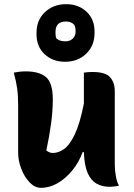

<svg xmlns="http://www.w3.org/2000/svg" viewBox="-20 -890 640 920"><path d="M104 -548Q168 -548 200.5 -520.5Q233 -493 233 -413Q233 -358 224.5 -296Q216 -234 202 -169Q217 -157 233 -157Q260 -157 287 -176Q314 -195 338.5 -246.5Q363 -298 382 -394V-542Q396 -544 404.5 -544.5Q413 -545 424 -545Q486 -545 508 -519.5Q530 -494 530 -453V-101Q530 -76 535 -47Q540 -18 550 0Q539 2 527.5 3.5Q516 5 505 5Q470 5 443 -10Q416 -25 400 -61Q384 -97 382 -161H376Q358 -112 326.5 -73.5Q295 -35 256.5 -12.5Q218 10 176 10Q147 10 122 -16Q97 -42 82 -81Q67 -120 67 -158V-383Q67 -431 62.5 -464.5Q58 -498 46 -542Q61 -545 74.5 -546.5Q88 -548 104 -548ZM297 -870Q356 -870 394.5 -834Q433 -798 433 -739V-732Q433 -671 393 -632.5Q353 -594 291 -594Q233 -594 194 -630Q155 -666 155 -726V-733Q155 -794 195.5 -832Q236 -870 297 -870ZM297 -787Q246 -787 246 -738V-731Q246 -718 249 -707Q259 -698 270 -695Q281 -692 294 -692Q315 -692 328.5 -705Q342 -718 342 -737V-744Q342 -761 335 -772Q320 -787 297 -787Z"/></svg>

Font: Recursive Mn Csl St XBd
Style: Regular
Weight: 800
Monospace: yes
Version: Version 1.079;hotconv 1.0.112;makeotfexe 2.5.65598; ttfautoh